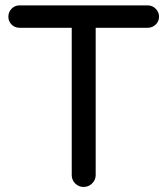

<svg xmlns="http://www.w3.org/2000/svg" viewBox="-20 -703 635 728"><path d="M252 -39.1V-597.7H53.7Q36.1 -597.7 23.9 -609.9Q11.7 -622.1 11.7 -639.6Q11.7 -657.2 23.9 -669.9Q36.1 -682.6 53.7 -682.6H540Q557.6 -682.6 570.3 -669.9Q583 -657.2 583 -639.6Q583 -622.1 570.3 -609.9Q557.6 -597.7 540 -597.7H342.8V-39.1Q342.8 -20.5 329.1 -7.3Q315.4 5.9 296.9 5.9Q278.3 5.9 265.1 -7.3Q252 -20.5 252 -39.1Z"/></svg>

Font: KTXP_ComRound
Style: Medium
Weight: 500
Version: Version 1.01;May 16, 2022;FontCreator 13.0.0.2683 64-bit